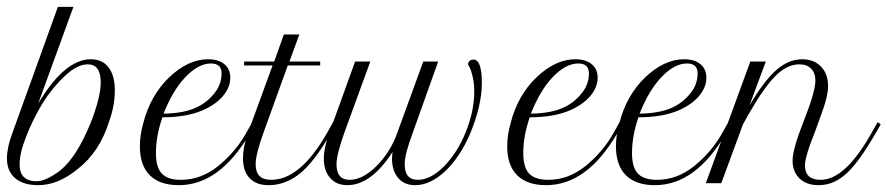

<svg xmlns="http://www.w3.org/2000/svg" viewBox="-48 -542 2625 568"><path d="M123.3 -521.7H169.2L65 -235.8Q143.3 -366.7 220.8 -366.7Q255 -366.7 273.3 -342.5Q291.7 -318.3 291.7 -275Q291.7 -229.2 275 -183.3Q246.7 -92.5 182.5 -42.5Q124.2 5.8 65 5.8Q20.8 5.8 -3.3 -15Q-27.5 -35.8 -27.5 -73.3Q-27.5 -105 -11.7 -147.5ZM250 -298.3Q250 -351.7 211.7 -351.7Q180 -351.7 143.3 -316.7Q106.7 -282.5 77.5 -235.8Q48.3 -187.5 29.2 -137.5Q10 -89.2 10 -55.8Q10 -5.8 60 -5.8Q88.3 -5.8 130.8 -38.3Q179.2 -77.5 220.8 -180Q250 -255 250 -298.3Z M690.8 -146.7Q601.7 5.8 480.8 5.8Q425 5.8 395.4 -23.3Q365.8 -52.5 365.8 -109.2Q365.8 -142.5 375.8 -177.5Q396.7 -259.2 451.7 -312.5Q508.3 -366.7 567.5 -366.7Q598.3 -366.7 615.8 -352.1Q633.3 -337.5 633.3 -312.5Q633.3 -283.3 611.2 -257.5Q589.2 -231.7 550 -215Q502.5 -195 432.5 -195Q413.3 -140 413.3 -89.2Q413.3 -46.7 430.8 -28.3Q448.3 -10 487.5 -10Q546.7 -10 597.5 -50.8Q650.8 -94.2 682.5 -152.5L698.3 -180.8L706.7 -174.2ZM607.5 -325Q607.5 -354.2 575.8 -354.2Q538.3 -354.2 499.2 -312.5Q462.5 -273.3 435.8 -205.8Q497.5 -206.7 535 -225Q565 -239.2 586.7 -266.7Q607.5 -292.5 607.5 -325Z M758.3 -348.3H674.2V-360H763.3L791.7 -440H837.5L808.3 -360H899.2V-348.3H803.3L730.8 -147.5Q708.3 -85 708.3 -55.8Q708.3 -10 754.2 -10Q841.7 -10 921.7 -152.5L937.5 -180.8L945.8 -174.2L930 -146.7Q881.7 -63.3 840 -29.2Q796.7 5.8 746.7 5.8Q710 5.8 690.4 -15Q670.8 -35.8 670.8 -73.3Q670.8 -107.5 685 -147.5Z M1204.2 -360H1248.3L1172.5 -147.5Q1149.2 -85.8 1149.2 -55.8Q1149.2 -10 1188.3 -10Q1225.8 -10 1265.8 -50Q1306.7 -92.5 1330 -151.7Q1355 -213.3 1355 -271.7Q1355 -295 1350.4 -315Q1345.8 -335 1340.8 -343.3L1336.7 -351.7Q1336.7 -357.5 1341.2 -361.7Q1345.8 -365.8 1352.5 -365.8Q1377.5 -365.8 1377.5 -296.7Q1377.5 -230 1342.5 -145.8Q1312.5 -76.7 1269.2 -35.8Q1225 5.8 1180 5.8Q1148.3 5.8 1130 -15.4Q1111.7 -36.7 1111.7 -73.3Q1111.7 -79.2 1113.3 -92.5Q1050 5.8 979.2 5.8Q947.5 5.8 928.8 -15.4Q910 -36.7 910 -73.3Q910 -105 925.8 -147.5L1002.5 -360H1047.5L970 -147.5Q947.5 -84.2 947.5 -55.8Q947.5 -10 986.7 -10Q1024.2 -10 1065 -50Q1106.7 -91.7 1126.7 -147.5Z M1777.5 -146.7Q1688.3 5.8 1567.5 5.8Q1511.7 5.8 1482.1 -23.3Q1452.5 -52.5 1452.5 -109.2Q1452.5 -142.5 1462.5 -177.5Q1483.3 -259.2 1538.3 -312.5Q1595 -366.7 1654.2 -366.7Q1685 -366.7 1702.5 -352.1Q1720 -337.5 1720 -312.5Q1720 -283.3 1697.9 -257.5Q1675.8 -231.7 1636.7 -215Q1589.2 -195 1519.2 -195Q1500 -140 1500 -89.2Q1500 -46.7 1517.5 -28.3Q1535 -10 1574.2 -10Q1633.3 -10 1684.2 -50.8Q1737.5 -94.2 1769.2 -152.5L1785 -180.8L1793.3 -174.2ZM1694.2 -325Q1694.2 -354.2 1662.5 -354.2Q1625 -354.2 1585.8 -312.5Q1549.2 -273.3 1522.5 -205.8Q1584.2 -206.7 1621.7 -225Q1651.7 -239.2 1673.3 -266.7Q1694.2 -292.5 1694.2 -325Z M2099.2 -146.7Q2010 5.8 1889.2 5.8Q1833.3 5.8 1803.8 -23.3Q1774.2 -52.5 1774.2 -109.2Q1774.2 -142.5 1784.2 -177.5Q1805 -259.2 1860 -312.5Q1916.7 -366.7 1975.8 -366.7Q2006.7 -366.7 2024.2 -352.1Q2041.7 -337.5 2041.7 -312.5Q2041.7 -283.3 2019.6 -257.5Q1997.5 -231.7 1958.3 -215Q1910.8 -195 1840.8 -195Q1821.7 -140 1821.7 -89.2Q1821.7 -46.7 1839.2 -28.3Q1856.7 -10 1895.8 -10Q1955 -10 2005.8 -50.8Q2059.2 -94.2 2090.8 -152.5L2106.7 -180.8L2115 -174.2ZM2015.8 -325Q2015.8 -354.2 1984.2 -354.2Q1946.7 -354.2 1907.5 -312.5Q1870.8 -273.3 1844.2 -205.8Q1905.8 -206.7 1943.3 -225Q1973.3 -239.2 1995 -266.7Q2015.8 -292.5 2015.8 -325Z M2085.8 0H2040L2171.7 -360H2217.5L2169.2 -230Q2212.5 -303.3 2248.8 -335Q2285 -366.7 2325 -366.7Q2360 -366.7 2380.8 -345Q2401.7 -323.3 2401.7 -287.5Q2401.7 -258.3 2384.2 -210.8Q2363.3 -151.7 2350 -118.3Q2333.3 -72.5 2333.3 -52.5Q2333.3 -10 2380 -10Q2453.3 -10 2532.5 -152.5L2548.3 -180.8L2557.5 -174.2L2541.7 -146.7Q2494.2 -64.2 2457.5 -30Q2419.2 5.8 2374.2 5.8Q2337.5 5.8 2317.1 -14.2Q2296.7 -34.2 2296.7 -67.5Q2296.7 -100.8 2330.8 -186.7Q2364.2 -271.7 2364.2 -303.3Q2364.2 -325.8 2351.7 -338.8Q2339.2 -351.7 2316.7 -351.7Q2280 -351.7 2245.4 -316.7Q2210.8 -281.7 2165.8 -202.5L2150 -174.2Z"/></svg>

Font: Sirivennela
Style: Regular
Weight: 400
Designer: Appaji Ambarisha Darbha
Foundry: Appaji Ambarisha Darbha
Version: Version 1.00; ttfautohint (v1.8.4.7-5d5b)